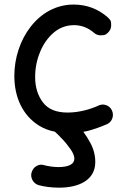

<svg xmlns="http://www.w3.org/2000/svg" viewBox="-20 -555 563 856"><path d="M464.8 -413.1C472.2 -421.4 475.6 -431.2 475.6 -442.4C475.6 -443.8 475.6 -447.8 475.1 -455.1C474.6 -462.4 469.2 -469.7 460 -478C418.5 -514.6 367.2 -534.7 308.1 -534.7C150.4 -534.7 43.9 -377.9 43.9 -216.8C43.9 -121.1 81.1 -40.5 153.8 4.9C174.3 17.6 197.8 26.9 224.6 32.2C233.9 40.5 244.6 50.8 256.3 63.5C271 78.6 283.7 94.7 294.9 110.8C306.2 127 311.5 141.1 311.5 152.8C311.5 174.8 289.6 189.9 240.2 189.9C218.3 189.9 191.4 185.5 177.7 181.6C173.3 180.2 168.5 179.2 164.1 179.2C149.9 179.2 128.4 188.5 121.1 213.4C119.6 217.8 119.1 221.7 119.1 226.1C119.1 241.2 128.4 263.2 152.3 270.5C176.3 276.9 209 281.7 242.7 281.7C332 281.7 404.8 248 404.8 167.5C404.8 137.7 397.5 109.4 382.8 82C373.5 64.5 362.8 47.9 351.6 32.7C357.9 31.7 364.7 30.3 371.1 28.8C397 22 423.8 12.7 451.2 1C475.1 -6.3 483.4 -28.3 483.4 -42.5C483.4 -46.9 482.9 -51.8 481.4 -56.2C474.1 -81.1 452.1 -88.9 438 -88.9C433.6 -88.9 428.7 -87.9 423.8 -86.4C382.3 -66.9 331.5 -53.2 281.2 -53.2C230.5 -53.2 193.8 -68.4 170.9 -99.1C147.9 -129.9 136.7 -167 136.7 -211.4C136.7 -251 144 -288.1 158.7 -323.2C172.9 -358.4 193.4 -387.2 219.7 -409.7C245.6 -431.6 275.9 -442.9 310.5 -442.9C343.3 -442.9 373 -431.2 399.9 -408.2C408.2 -400.9 418 -397.5 429.2 -397.5C430.7 -397.5 434.6 -397.9 441.9 -398.4C449.2 -398.9 456.5 -403.8 464.8 -413.1Z"/></svg>

Font: Mikhak Medium
Style: Regular
Weight: 500
Designer: Amin Abedi
Version: Version 3.2